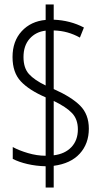

<svg xmlns="http://www.w3.org/2000/svg" viewBox="-20 -846 452 858"><path d="M184 -103Q141 -104 102.5 -113Q64 -122 37 -136V-189Q64 -174 104.5 -162Q145 -150 184 -150V-411Q110 -443 73 -482.5Q36 -522 36 -591Q36 -662 77 -706.5Q118 -751 184 -757V-826H220V-758Q294 -755 355 -723L337 -678Q310 -693 281.5 -701Q253 -709 220 -710V-448Q299 -413 338 -374Q377 -335 377 -271Q377 -204 336.5 -159.5Q296 -115 220 -105V-8H184ZM184 -709Q140 -704 112.5 -673Q85 -642 85 -591Q85 -542 109.5 -515Q134 -488 184 -464ZM220 -152Q270 -158 299 -188.5Q328 -219 328 -268Q328 -313 302 -340.5Q276 -368 220 -395Z"/></svg>

Font: Noto Sans Malayalam UI ExtraCondensed Light
Style: Regular
Weight: 300
Width: 2
Designer: Jelle Bosma - Monotype Design Team
Foundry: Monotype Imaging Inc.
Version: Version 2.104; ttfautohint (v1.8.4.7-5d5b)